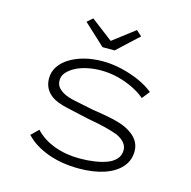

<svg xmlns="http://www.w3.org/2000/svg" viewBox="-107 -834 948 951"><g transform="rotate(15 366.5 -358.5)"><path d="M379 10Q288 10 216.5 -17Q145 -44 104 -89L141 -125Q180 -83 239.5 -61Q299 -39 370 -39Q410 -39 446.5 -44.5Q483 -50 510 -60.5Q537 -71 553.5 -89.5Q570 -108 570 -135Q570 -175 517 -201Q491 -211 451.5 -221Q412 -231 359 -240Q292 -255 243 -266Q194 -277 166 -296Q144 -312 132.5 -333.5Q121 -355 121 -384Q121 -417 139 -444.5Q157 -472 189.5 -492Q222 -512 264.5 -523Q307 -534 358 -534Q404 -534 452.5 -523Q501 -512 545.5 -492.5Q590 -473 621 -447L590 -408Q563 -431 526 -449Q489 -467 447 -477.5Q405 -488 360 -488Q325 -488 291.5 -481Q258 -474 232 -460.5Q206 -447 190 -429Q174 -411 174 -388Q174 -368 183.5 -355Q193 -342 211 -331Q234 -317 274.5 -309Q315 -301 372 -289Q429 -281 474 -271Q519 -261 548 -247Q586 -228 605 -202.5Q624 -177 624 -144Q624 -96 593.5 -61.5Q563 -27 508 -8.5Q453 10 379 10ZM337 -601 228 -702 256 -727 383 -630H353L480 -727L508 -702L399 -601Z"/></g></svg>

Font: Lexend Tera ExtraLight
Style: Regular
Weight: 250
Designer: Bonnie Shaver-Troup, Thomas Jockin
Foundry: Lexend
Version: Version 1.007